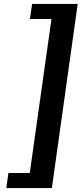

<svg xmlns="http://www.w3.org/2000/svg" viewBox="-20 -869 429 981"><path d="M245 92H12L23 15H132L243 -772H133L144 -849H377Z"/></svg>

Font: Krub SemiBold
Style: Italic
Weight: 600
Italic angle: -8°
Designer: Ekaluck Peanpanawate
Foundry: Cadson Demak Co.,Ltd.
Version: Version 1.000; ttfautohint (v1.6)